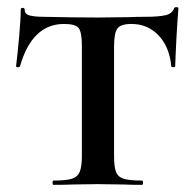

<svg xmlns="http://www.w3.org/2000/svg" viewBox="-20 -517 540 537"><path d="M36 -332Q35 -329 30 -329Q25 -329 25 -332Q29 -364 33.5 -414Q38 -464 38 -490Q38 -495 43.5 -495Q49 -495 49 -490Q49 -477 64 -473.5Q79 -470 102 -470Q188 -468 253 -468L340 -469Q357 -470 386 -470Q424 -470 443 -474.5Q462 -479 467 -494Q468 -497 473.5 -497Q479 -497 479 -494Q476 -457 473.5 -410.5Q471 -364 470 -332Q470 -329 464.5 -329Q459 -329 459 -332Q454 -386 423.5 -418Q393 -450 348 -450Q318 -450 308.5 -437.5Q299 -425 299 -387V-81Q299 -50 304.5 -36Q310 -22 326 -17Q342 -12 377 -12Q380 -12 380 -6Q380 0 377 0Q345 0 326 -1L253 -2L182 -1Q163 0 130 0Q127 0 127 -6Q127 -12 130 -12Q165 -12 181 -17Q197 -22 203 -36.5Q209 -51 209 -81V-389Q209 -427 200 -438.5Q191 -450 159 -450Q70 -450 36 -332Z"/></svg>

Font: Cormorant SC SemiBold
Style: Regular
Weight: 600
Designer: Christian Thalmann (Catharsis Fonts)
Version: Version 3.000